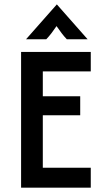

<svg xmlns="http://www.w3.org/2000/svg" viewBox="-20 -864 478 884"><path d="M100 -683.3H193.1C210.4 -701.4 223.6 -719.4 240.3 -743.8C257.6 -719.4 270.1 -701.4 287.5 -683.3H383.3L241.7 -843.8ZM77.1 0H397.9V-91.7H177.1V-333.3H349.3V-420.8H177.1V-535.4H397.9V-625H77.1Z"/></svg>

Font: Afacad Medium
Style: Regular
Weight: 500
Designer: Kristian Moeller
Foundry: Dicotype
Version: Version 1.000